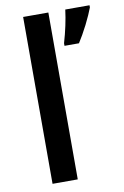

<svg xmlns="http://www.w3.org/2000/svg" viewBox="-86 -811 556 861"><g transform="rotate(-10 192.0 -380.0)"><path d="M196.8 -759.8V0H82V-759.8ZM242.2 -600.1V-611.8Q265.1 -689.9 273.9 -759.8H384.3V-750Q373.5 -720.7 351.1 -675.8Q327.6 -629.9 308.1 -600.1Z"/></g></svg>

Font: Open Sans
Style: SemiBold
Weight: 600
Foundry: Ascender Corporation
Version: Version 1.10